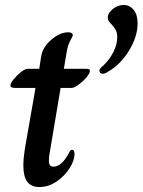

<svg xmlns="http://www.w3.org/2000/svg" viewBox="-20 -743 574 773"><path d="M74 -78Q74 -107 82 -155L123 -389H42Q31 -389 26.5 -391.5Q22 -394 22 -399Q22 -408 35 -424Q48 -440 64.5 -453Q81 -466 92 -466H138L146 -518Q153 -555 187.5 -584Q222 -613 255 -613Q263 -613 268 -610Q273 -607 273 -601Q273 -597 263 -579.5Q253 -562 248 -531L237 -466H322Q334 -466 338 -464.5Q342 -463 342 -458Q342 -448 328 -431.5Q314 -415 296 -402Q278 -389 269 -389H224L184 -151Q177 -116 177 -97Q177 -83 181.5 -77.5Q186 -72 195 -72Q228 -72 257 -126Q260 -133 263 -136.5Q266 -140 270 -140Q280 -140 280 -123Q280 -97 260 -65.5Q240 -34 207.5 -12Q175 10 139 10Q106 10 90 -11Q74 -32 74 -78ZM380 -459Q380 -466 398 -481Q424 -507 438 -536.5Q452 -566 452 -593Q452 -611 446 -622Q440 -633 429 -645Q421 -653 417.5 -658.5Q414 -664 414 -672Q414 -691 434.5 -707Q455 -723 478 -723Q502 -723 518 -703.5Q534 -684 534 -649Q534 -596 500 -540Q466 -484 416 -455Q403 -446 393 -446Q387 -446 383.5 -450Q380 -454 380 -459Z"/></svg>

Font: Charm
Style: Bold
Weight: 700
Designer: Katatrad Aksorn Co.,Ltd.
Foundry: Cadson Demak Co.,Ltd.
Version: Version 1.001